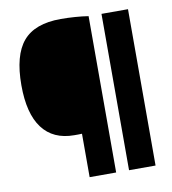

<svg xmlns="http://www.w3.org/2000/svg" viewBox="-83 -823 803 895"><g transform="rotate(-10 318.0 -375.0)"><path d="M269 0V-205.5Q259.5 -205 251.2 -205Q243 -205 232.5 -205Q133 -205 81.5 -273.8Q30 -342.5 30 -477Q30 -618.5 85.5 -684Q141 -749.5 263.5 -749.5Q297.5 -749.5 331.8 -747Q366 -744.5 394.5 -740V0ZM455.5 0V-740H581V0Z"/></g></svg>

Font: Encode Sans SemiCondensed SemiCondensed ExtraBold
Style: Regular
Weight: 800
Width: 4
Designer: Multiple Designers
Foundry: Impallari Type
Version: Version 3.000; ttfautohint (v1.8.3) -l 8 -r 50 -G 200 -x 14 